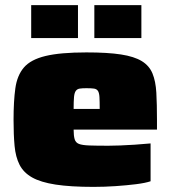

<svg xmlns="http://www.w3.org/2000/svg" viewBox="-20 -723 674 751"><path d="M346 8Q256 8 197.5 -1Q139 -10 105.5 -29Q72 -48 56.5 -78.5Q41 -109 37 -152.5Q33 -196 33 -254Q33 -327 40 -377.5Q47 -428 73.5 -459Q100 -490 158 -504Q216 -518 318 -518Q401 -518 453 -510Q505 -502 534.5 -484Q564 -466 576.5 -435.5Q589 -405 591.5 -360.5Q594 -316 594 -254V-216H268Q268 -192 272 -178.5Q276 -165 289 -160Q302 -155 329.5 -154Q357 -153 404 -153Q423 -153 449.5 -154Q476 -155 506.5 -157Q537 -159 569 -162V-14Q548 -7 512 -2.5Q476 2 432.5 5Q389 8 346 8ZM370 -277V-297Q370 -327 369 -343.5Q368 -360 363 -367.5Q358 -375 347.5 -376.5Q337 -378 318 -378Q302 -378 292 -376.5Q282 -375 276.5 -367.5Q271 -360 269.5 -343.5Q268 -327 268 -297H390ZM102 -574V-703H285V-574ZM349 -574V-703H533V-574Z"/></svg>

Font: Saira Expanded Black
Style: Regular
Weight: 900
Width: 7
Designer: Hector Gatti with collaboration of the Omnibus-Type team
Foundry: Omnibus-Type
Version: Version 1.101